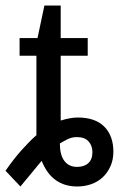

<svg xmlns="http://www.w3.org/2000/svg" viewBox="-56 -666 443 696"><path d="M15 -464V-528H80L105 -646H164V-528H262V-464H164V-229Q199 -240 226 -240Q289 -240 322 -207Q355 -174 355 -116Q355 -87 344.5 -63.5Q334 -40 316.5 -23.5Q299 -7 275 1.5Q251 10 224 10Q132 10 95 -83L18 10L-36 -47Q-7 -89 21.5 -121Q50 -153 76 -176V-464ZM279 -114Q279 -138 265 -153.5Q251 -169 223 -169Q205 -169 190.5 -162Q176 -155 161 -146Q161 -104 177.5 -82.5Q194 -61 223 -61Q249 -61 264 -74.5Q279 -88 279 -114Z"/></svg>

Font: Libra Sans
Style: Regular
Weight: 400
Foundry: Context Ltd
Version: Version 1.000; ttfautohint (v1.3)